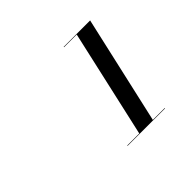

<svg xmlns="http://www.w3.org/2000/svg" viewBox="-110 -1056 750 750"><g transform="rotate(-45 265.0 -681.0)"><path d="M214.5 -458V-456H421.5V-458H356L457.5 -906H311.5V-904H381.5L281 -458Z"/></g></svg>

Font: Bodoni* 48pt Medium
Style: Italic
Weight: 500
Italic angle: -13°
Version: Version 2.3